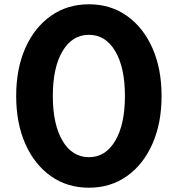

<svg xmlns="http://www.w3.org/2000/svg" viewBox="-20 -860 830 896"><path d="M395 16Q496 16 572.2 -38Q648.5 -92 691.2 -188.5Q734 -285 734 -412Q734 -539.5 691.2 -635.8Q648.5 -732 572.2 -786Q496 -840 395 -840Q294 -840 217.5 -786Q141 -732 98.2 -635.8Q55.5 -539.5 55.5 -412Q55.5 -285 98.2 -188.5Q141 -92 217.5 -38Q294 16 395 16ZM395 -126.5Q317 -126.5 271.8 -203Q226.5 -279.5 226.5 -412Q226.5 -545 271.8 -621.2Q317 -697.5 395 -697.5Q472.5 -697.5 517.8 -621.2Q563 -545 563 -412Q563 -279.5 517.8 -203Q472.5 -126.5 395 -126.5Z"/></svg>

Font: Spartan
Style: Bold
Weight: 700
Designer: Matt Bailey, Mirko Velimirovic
Foundry: Matt Bailey
Version: Version 1.003; ttfautohint (v1.8.3)